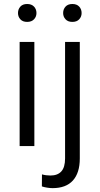

<svg xmlns="http://www.w3.org/2000/svg" viewBox="-20 -741 508 974"><path d="M71.3 -674.8Q71.3 -694.3 83.3 -707.5Q95.2 -720.7 117.7 -720.7Q140.1 -720.7 152.6 -707.5Q165 -694.3 165 -674.8Q165 -656.2 152.6 -643.1Q140.1 -629.9 117.7 -629.9Q95.2 -629.9 83.3 -643.1Q71.3 -656.2 71.3 -674.8ZM154.3 -528.3V0H79.6V-528.3ZM300.3 -674.8Q300.3 -694.3 312.5 -707.5Q324.7 -720.7 347.2 -720.7Q369.6 -720.7 381.8 -707.5Q394 -694.3 394 -674.8Q394 -656.2 381.8 -643.1Q369.6 -629.9 347.2 -629.9Q324.7 -629.9 312.5 -643.1Q300.3 -656.2 300.3 -674.8ZM310.1 -528.3H384.8V63Q384.8 135.7 349.9 174.6Q314.9 213.4 246.6 213.4Q234.4 213.4 219 210.9Q203.6 208.5 192.4 204.6L192.9 143.6Q212.9 149.4 235.8 149.4Q272 149.4 291 128.7Q310.1 107.9 310.1 63Z"/></svg>

Font: Vazirmatn RD Light
Style: Regular
Weight: 300
Designer: Saber Rastikerdar
Foundry: Saber Rastikerdar
Version: Version 32.102